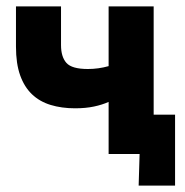

<svg xmlns="http://www.w3.org/2000/svg" viewBox="-20 -482 579 601"><path d="M417 0H320V-163Q300 -154 274 -148.5Q248 -143 215 -143Q173 -143 138.5 -153.5Q104 -164 80 -187Q56 -210 43 -246.5Q30 -283 30 -336V-462H171V-341Q171 -304 188 -285Q205 -266 255 -266Q288 -266 320 -275V-462H461V-123H528V99H414Z"/></svg>

Font: Tilda Sans Extra Bold
Style: Regular
Weight: 800
Designer: ParaType Ltd
Foundry: ParaType Ltd
Version: Version 1.009